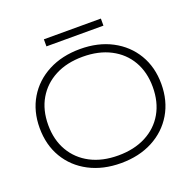

<svg xmlns="http://www.w3.org/2000/svg" viewBox="-153 -1056 1237 1225"><g transform="rotate(-20 465.0 -443.5)"><path d="M465 12Q343 12 249.5 -37Q156 -86 104 -173.5Q52 -261 52 -376Q52 -490 104 -577Q156 -664 249.5 -713Q343 -762 466 -762Q588 -762 681 -713Q774 -664 826 -577Q878 -490 878 -376Q878 -261 826 -173.5Q774 -86 681 -37Q588 12 465 12ZM465 -40Q573 -40 653 -81.5Q733 -123 776.5 -198.5Q820 -274 820 -376Q820 -477 776.5 -552Q733 -627 653 -668.5Q573 -710 465 -710Q357 -710 277.5 -668.5Q198 -627 154 -552Q110 -477 110 -375Q110 -274 154 -198.5Q198 -123 277.5 -81.5Q357 -40 465 -40ZM271 -851V-899H658V-851Z"/></g></svg>

Font: Bounded
Style: Regular
Weight: 200
Designer: Vlad Churkin
Version: Version 1.0